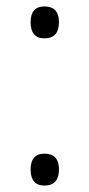

<svg xmlns="http://www.w3.org/2000/svg" viewBox="-20 -566 277 596"><path d="M118 -447Q75 -447 75 -497Q75 -546 118 -546Q163 -546 163 -497Q163 -447 118 -447ZM118 10Q75 10 75 -40Q75 -89 118 -89Q163 -89 163 -40Q163 10 118 10Z"/></svg>

Font: Noto Sans Tamil Light
Style: Regular
Weight: 300
Designer: Jelle Bosma - Monotype Design Team
Foundry: Monotype Imaging Inc.
Version: Version 2.004; ttfautohint (v1.8.4.7-5d5b)